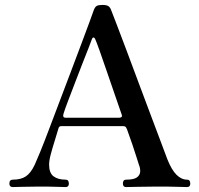

<svg xmlns="http://www.w3.org/2000/svg" viewBox="-20 -758 808 778"><path d="M32 0Q18 0 18 -14Q18 -30 32 -30Q65 -30 85 -43.5Q105 -57 121 -91Q128 -106 143.5 -144Q159 -182 179 -235Q199 -288 222 -348.5Q245 -409 267.5 -468.5Q290 -528 309.5 -580Q329 -632 342.5 -668.5Q356 -705 360 -717Q365 -730 372 -734Q379 -738 395 -738Q411 -738 418.5 -733.5Q426 -729 430 -718Q437 -700 454 -656Q471 -612 493 -553Q515 -494 539.5 -428.5Q564 -363 587.5 -300.5Q611 -238 629.5 -189Q648 -140 658 -113Q675 -70 695 -50Q715 -30 738 -30Q751 -30 751 -14Q751 0 738 0Q728 0 698.5 -1Q669 -2 617 -2Q574 -2 538 -1Q502 0 491 0Q478 0 478 -14Q478 -30 491 -30Q522 -30 534.5 -39Q547 -48 548 -62Q549 -76 543 -90Q542 -93 534.5 -117Q527 -141 516 -173.5Q505 -206 495 -233Q491 -243 487.5 -245Q484 -247 477 -247H229Q219 -247 217 -238Q211 -217 202 -188.5Q193 -160 186 -134Q179 -108 179 -91Q179 -57 197 -43.5Q215 -30 246 -30Q259 -30 259 -14Q259 0 246 0Q236 0 209.5 -1Q183 -2 139 -2Q100 -2 71 -1Q42 0 32 0ZM245 -281H463Q468 -281 472 -283.5Q476 -286 473 -294Q461 -329 444.5 -376.5Q428 -424 412 -471Q396 -518 383.5 -553Q371 -588 366 -599Q363 -606 359 -606Q355 -606 353 -601Q351 -594 340 -566.5Q329 -539 314 -500.5Q299 -462 283.5 -421.5Q268 -381 255 -347Q242 -313 237 -296Q233 -281 245 -281Z"/></svg>

Font: Zen Old Mincho
Style: Bold
Weight: 700
Designer: Yoshimichi Ohira
Foundry: Positype
Version: Version 1.500